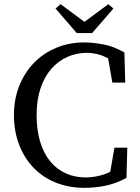

<svg xmlns="http://www.w3.org/2000/svg" viewBox="-20 -888 671 923"><path d="M391 -35Q420 -35 450.5 -41.5Q481 -48 510 -62L530 -178H592L588 -33Q541 -7 490.5 4Q440 15 386 15Q310 15 247.5 -10.5Q185 -36 140.5 -82.5Q96 -129 71.5 -193.5Q47 -258 47 -335Q47 -411 72.5 -475Q98 -539 143 -585.5Q188 -632 250 -658Q312 -684 385 -684Q427 -684 477 -674.5Q527 -665 578 -636L582 -491H520L500 -607Q473 -622 447.5 -628Q422 -634 398 -634Q348 -634 304 -614.5Q260 -595 227 -557.5Q194 -520 175 -464Q156 -408 156 -335Q156 -261 173.5 -205Q191 -149 222 -111.5Q253 -74 296.5 -54.5Q340 -35 391 -35ZM271 -868 386 -783 501 -868 525 -847 423 -729H349L247 -847Z"/></svg>

Font: Source Serif Pro
Style: Regular
Weight: 400
Designer: Frank Grießhammer
Foundry: Adobe Systems Incorporated
Version: Version 2.000;PS 1.000;hotconv 16.6.51;makeotf.lib2.5.65220